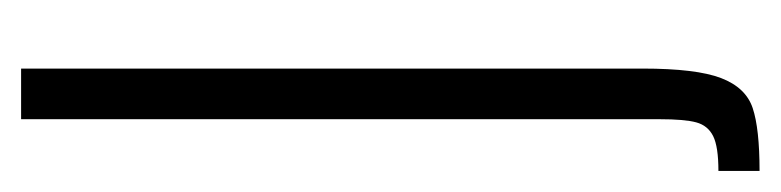

<svg xmlns="http://www.w3.org/2000/svg" viewBox="-302 -251 740 182"><g transform="rotate(-90 68.0 -160.0)"><path d="M46 95V-510H94V79Q94 130 85 153.5Q76 177 56.5 183.5Q37 190 -3 190V151Q20 151 30 146Q40 141 43 130Q46 119 46 95Z"/></g></svg>

Font: Saira Ultra Condensed Light
Style: Regular
Weight: 300
Width: 1
Designer: Hector Gatti with collaboration of the Omnibus-Type team
Foundry: Omnibus-Type
Version: Version 1.001; ttfautohint (v1.8)